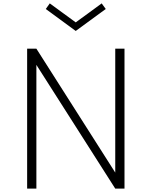

<svg xmlns="http://www.w3.org/2000/svg" viewBox="-20 -1112 894 1132"><path d="M140 0H194.5V-729.5L659.5 0H714V-825H659.5V-94.5L194.5 -825H140ZM426.5 -929.5 603.5 -1059 579.5 -1092 426.5 -980 273.5 -1092 250 -1059Z"/></svg>

Font: Spartan Light
Style: Regular
Weight: 300
Designer: Matt Bailey, Mirko Velimirovic
Foundry: Matt Bailey
Version: Version 1.003; ttfautohint (v1.8.3)